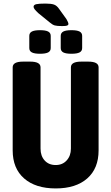

<svg xmlns="http://www.w3.org/2000/svg" viewBox="-20 -1047 623 1075"><path d="M51 -205V-670Q51 -702 109 -702H149Q207 -702 207 -670V-215Q207 -174 230 -148.5Q253 -123 292 -123Q330 -123 353.5 -149Q377 -175 377 -215V-670Q377 -702 435 -702H474Q532 -702 532 -670V-205Q532 -104 468.5 -48Q405 8 292 8Q179 8 115 -48Q51 -104 51 -205ZM144 -778V-846Q144 -863 158.5 -870.5Q173 -878 204 -878Q235 -878 249.5 -870.5Q264 -863 264 -846V-778Q264 -761 249.5 -753.5Q235 -746 204 -746Q173 -746 158.5 -753.5Q144 -761 144 -778ZM320 -778V-846Q320 -863 334.5 -870.5Q349 -878 380 -878Q411 -878 425.5 -870.5Q440 -863 440 -846V-778Q440 -761 425.5 -753.5Q411 -746 380 -746Q349 -746 334.5 -753.5Q320 -761 320 -778ZM259 -921 195 -973Q180 -987 174 -995Q168 -1003 168 -1009Q168 -1020 183 -1023.5Q198 -1027 234 -1027Q266 -1027 282 -1021.5Q298 -1016 311 -997L352 -940Q363 -921 363 -913Q363 -907 356.5 -904Q350 -901 328 -901Q300 -901 287 -904.5Q274 -908 259 -921Z"/></svg>

Font: Asap Condensed
Style: Bold
Weight: 700
Designer: Pablo Cosgaya
Foundry: Omnibus-Type
Version: Version 1.010; ttfautohint (v1.8)